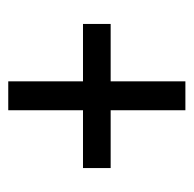

<svg xmlns="http://www.w3.org/2000/svg" viewBox="-22 -590 469 465"><g transform="rotate(90 212.5 -357.5)"><path d="M177 -143H247V-324H387V-391H247V-572H177V-391H38V-324H177Z"/></g></svg>

Font: Noto Serif Lao ExtraCondensed
Style: Bold
Weight: 700
Width: 2
Designer: Monotype Design Team
Foundry: Monotype Imaging Inc.
Version: Version 2.003